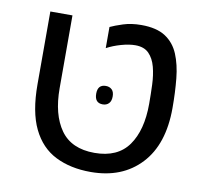

<svg xmlns="http://www.w3.org/2000/svg" viewBox="-71 -679 817 769"><g transform="rotate(10 337.0 -294.5)"><path d="M345 13Q263 13 202 -17.5Q141 -48 108 -116Q75 -184 75 -296V-592H165V-296Q165 -189 209 -127Q253 -65 347 -65Q441 -65 485 -127Q529 -189 529 -296Q529 -335 527.5 -374Q526 -413 517.5 -445.5Q509 -478 489.5 -498Q470 -518 434 -518Q409 -518 377 -509Q345 -500 319 -486V-572Q338 -581 370.5 -591.5Q403 -602 444 -602Q506 -602 542 -578.5Q578 -555 595.5 -513Q613 -471 618.5 -415.5Q624 -360 624 -296Q624 -148 548.5 -67.5Q473 13 345 13ZM313 -300Q313 -337 346 -337Q361 -337 370.5 -328Q380 -319 380 -300Q380 -281 370.5 -271.5Q361 -262 346 -262Q313 -262 313 -300Z"/></g></svg>

Font: Noto Sans Living
Style: Regular
Weight: 400
Designer: Monotype Design Team
Foundry: Monotype Imaging Inc.
Version: Version 2.013; ttfautohint (v1.8.4.7-5d5b)